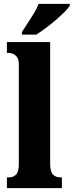

<svg xmlns="http://www.w3.org/2000/svg" viewBox="-20 -979 383 999"><path d="M16 0V-56H26Q49 -56 63.5 -70.5Q78 -85 78 -127V-645Q78 -671 67.5 -683.5Q57 -696 45 -700Q33 -704 26 -704H16V-760H241V-127Q241 -85 256 -70.5Q271 -56 294 -56H302V0ZM94 -812Q107 -833 124 -858.5Q141 -884 157 -910.5Q173 -937 181 -959H343V-949Q335 -936 315.5 -916.5Q296 -897 270.5 -875Q245 -853 218 -833Q191 -813 169 -799H94Z"/></svg>

Font: Noto Serif Lao ExtraCondensed Black
Style: Regular
Weight: 900
Width: 2
Designer: Monotype Design Team
Foundry: Monotype Imaging Inc.
Version: Version 2.003; ttfautohint (v1.8.4.7-5d5b)